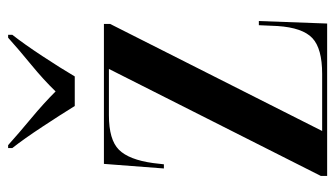

<svg xmlns="http://www.w3.org/2000/svg" viewBox="-192 -614 806 461"><g transform="rotate(-90 210.5 -383.0)"><path d="M19 0H385L391 -164H381L379 -119Q375 -59 350 -35.5Q325 -12 264 -12H127L384 -521V-536H48L37 -392H47L50 -418Q58 -476 82 -500Q106 -524 165 -524H276L19 -15ZM187 -606H258Q278 -640 307 -684Q336 -728 358 -756V-766H351Q322 -740 286 -710.5Q250 -681 222 -652Q193 -681 157.5 -710.5Q122 -740 93 -766H86V-756Q108 -728 137 -684Q166 -640 187 -606Z"/></g></svg>

Font: Noto Serif Display Condensed Semi
Style: Regular
Weight: 600
Width: 3
Designer: Monotype Design Team
Foundry: Monotype Imaging Inc.
Version: Version 1.900